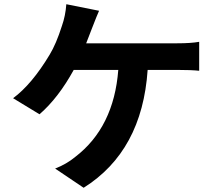

<svg xmlns="http://www.w3.org/2000/svg" viewBox="-20 -834 1040 909"><path d="M449 -783Q439 -761 414.5 -697.5Q390 -634 388 -629H819Q884 -629 923 -636V-499Q886 -503 819 -503H679Q653 -119 376 55L241 -36Q295 -57 336 -91Q519 -231 540 -503H329Q256 -370 167 -293L42 -369Q131 -435 215 -575Q246 -626 273 -711Q290 -759 294 -814Z"/></svg>

Font: Swei Fan Sans CJK TC
Style: Bold
Weight: 700
Version: Version 2.130